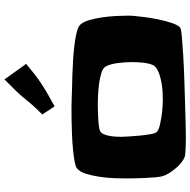

<svg xmlns="http://www.w3.org/2000/svg" viewBox="-16 -956 849 856"><g transform="rotate(-90 408.0 -528.5)"><path d="M765.6 -386.7Q765.6 -378.9 765.6 -371.6Q765.6 -364.3 764.6 -356.4Q763.7 -342.8 759.8 -311.5Q755.9 -280.3 749 -246.6Q742.2 -212.9 732.4 -184.6Q722.7 -156.2 710.9 -148.4Q705.1 -144.5 671.4 -141.6Q637.7 -138.7 589.4 -135.7Q541 -132.8 484.4 -130.9Q427.7 -128.9 376.5 -127.4Q325.2 -126 286.6 -125Q248 -124 235.4 -124Q229.5 -124 215.3 -124Q201.2 -124 185.5 -124.5Q169.9 -125 156.2 -126Q142.6 -127 136.7 -128.9Q123 -133.8 109.4 -145Q95.7 -156.2 84 -170.4Q72.3 -184.6 63 -199.7Q53.7 -214.8 49.8 -228.5Q46.9 -239.3 44.9 -261.2Q43 -283.2 42 -307.1Q41 -331.1 40.5 -353.5Q40 -376 40 -387.7Q40 -406.2 41 -439Q42 -471.7 46.9 -505.9Q51.8 -540 61 -569.8Q70.3 -599.6 87.9 -611.3Q95.7 -616.2 117.2 -620.1Q138.7 -624 168 -627Q197.3 -629.9 230.5 -631.3Q263.7 -632.8 295.4 -633.3Q327.1 -633.8 354.5 -633.8Q381.8 -633.8 398.4 -632.8Q413.1 -631.8 440.4 -631.3Q467.8 -630.9 501.5 -629.9Q535.2 -628.9 571.3 -626.5Q607.4 -624 638.7 -620.1Q669.9 -616.2 693.8 -609.9Q717.8 -603.5 725.6 -594.7Q738.3 -581.1 746.1 -553.7Q753.9 -526.4 758.3 -495.6Q762.7 -464.8 764.2 -435.1Q765.6 -405.3 765.6 -386.7ZM558.6 -366.2Q558.6 -377.9 557.6 -393.6Q556.6 -409.2 554.7 -425.3Q552.7 -441.4 548.8 -456.5Q544.9 -471.7 539.1 -481.4Q531.2 -494.1 508.8 -501Q486.3 -507.8 459.5 -511.2Q432.6 -514.6 406.7 -515.6Q380.9 -516.6 368.2 -516.6Q361.3 -516.6 343.8 -516.1Q326.2 -515.6 307.1 -514.6Q288.1 -513.7 271.5 -511.2Q254.9 -508.8 250 -505.9Q241.2 -500 236.3 -487.8Q231.4 -475.6 229 -460.9Q226.6 -446.3 226.1 -432.1Q225.6 -418 225.6 -409.2Q225.6 -400.4 227.1 -377.4Q228.5 -354.5 231 -328.6Q233.4 -302.7 237.3 -281.2Q241.2 -259.8 247.1 -253.9Q253.9 -246.1 272.9 -241.2Q292 -236.3 314 -232.9Q335.9 -229.5 356.4 -228Q377 -226.6 385.7 -226.6Q401.4 -226.6 422.9 -227.5Q444.3 -228.5 466.3 -232.4Q488.3 -236.3 507.8 -243.2Q527.3 -250 539.1 -261.7Q545.9 -268.6 549.8 -282.2Q553.7 -295.9 555.7 -311.5Q557.6 -327.1 558.1 -342.3Q558.6 -357.4 558.6 -366.2ZM550.8 -835.9Q526.4 -815.4 504.4 -798.3Q482.4 -781.2 460 -766.6Q437.5 -752 413.6 -738.3Q389.6 -724.6 361.3 -709L325.2 -763.7Q342.8 -781.2 358.9 -798.8Q375 -816.4 390.6 -835.9Q411.1 -862.3 434.6 -885.7Q458 -909.2 481.4 -932.6Z"/></g></svg>

Font: Slackey
Style: Regular
Weight: 400
Designer: Squid
Foundry: Font Diner, Inc DBA Sideshow
Version: Version 1.001